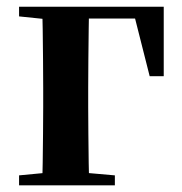

<svg xmlns="http://www.w3.org/2000/svg" viewBox="-20 -556 547 576"><path d="M105.9 0Q107.6 -25.5 108.1 -67.4Q108.6 -109.4 109.1 -154.7Q109.6 -200 109.6 -234.8V-292.5Q109.6 -331.7 109.1 -378.5Q108.6 -425.4 108.1 -468.2Q107.6 -511 105.9 -535.7H247.6Q246.6 -511 246.1 -468.2Q245.6 -425.4 245.1 -378.5Q244.6 -331.7 244.6 -292.5V-234.8Q244.6 -200 245.1 -154.7Q245.6 -109.4 246.1 -67.4Q246.6 -25.5 247.6 0ZM176.9 -500.4V-535.7H471.2L471.2 -327.4H429L378.4 -527.4L413 -500.4ZM37.2 0V-29.9L145.7 -40.2H207.3L324.6 -29.9V0ZM37.2 -506.8V-535.7H176.9V-495.5H147Z"/></svg>

Font: Noto Serif KR ExtraLight
Style: Regular
Weight: 200
Designer: Ryoko NISHIZUKA 西塚涼子 (kana & ideographs); Frank Grießhammer (Latin, Greek & Cyrillic); Wenlong ZHANG 张文龙 (bopomofo); San
Foundry: Adobe
Version: Version 2.002-H1;hotconv 1.1.0;makeotfexe 2.6.0